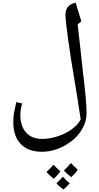

<svg xmlns="http://www.w3.org/2000/svg" viewBox="-20 -800 740 1442"><path d="M585.9 96.2Q564 -52.7 530.8 -250Q510.3 -369.1 491 -508.5Q471.7 -647.9 471.7 -686Q471.7 -725.1 489.5 -748Q507.3 -771 548.8 -779.8Q551.8 -768.6 554.4 -758.8Q557.1 -749 590.8 -640.1L563 -616.2L578.1 -485.8L604 -249Q629.9 -42 629.9 51.8Q629.9 122.6 584.7 188.5Q539.6 254.4 459.5 297.1Q379.4 339.8 293 339.8Q192.4 339.8 136.2 282Q80.1 224.1 80.1 119.1Q80.1 82.5 84.2 54.9Q88.4 27.3 103 -33.2L146 -22.9Q132.8 27.3 132.8 61Q132.8 147.9 176 195.6Q219.2 243.2 295.9 243.2Q352.1 243.2 411.9 224.1Q471.7 205.1 519 170.9Q566.4 136.7 585.9 96.2ZM433.1 486.3Q427.2 496.1 412.4 513.2Q397.5 530.3 383.8 542.5Q346.2 512.7 329.1 492.7Q358.4 464.4 381.8 436.5Q399.4 455.6 433.1 486.3ZM564 474.6Q549.3 498 515.1 530.8Q480 502.9 460 480.5Q485.8 455.6 512.7 424.8Q535.6 448.7 564 474.6ZM503.9 576.7Q473.6 610.4 456.1 622.6Q422.9 599.6 403.8 576.7Q418.5 563.5 453.1 526.4Q471.7 551.3 503.9 576.7Z"/></svg>

Font: Droid Arabic Naskh
Style: Regular
Weight: 400
Designer: Pascal Zoghbi
Foundry: Ascender Corporation
Version: Version 1.00